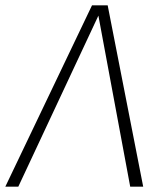

<svg xmlns="http://www.w3.org/2000/svg" viewBox="-37 -704 617 724"><path d="M369 -684 503 0H454L334 -645L32 0H-17L310 -684Z"/></svg>

Font: Fira Sans ExtraLight
Style: Italic
Weight: 275
Italic angle: -8°
Designer: Carrois Corporate & Edenspiekermann AG
Foundry: Carrois Corporate GbR & Edenspiekermann AG
Version: Version 4.203